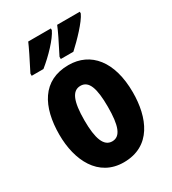

<svg xmlns="http://www.w3.org/2000/svg" viewBox="-188 -867 877 977"><g transform="rotate(-30 250.5 -378.0)"><path d="M437 -756V-766H304C294 -740 267 -685 233 -619V-606H307C351 -646 420 -717 437 -756ZM267 -756V-766H134C123 -740 97 -687 62 -619V-606H131C186 -650 248 -715 267 -756ZM466 -276C466 -458 381 -560 251 -560C97 -560 34 -439 34 -276C34 -125 100 10 249 10C410 10 466 -129 466 -276ZM181 -275C181 -386 202 -438 251 -438C300 -438 319 -385 319 -276C319 -166 300 -112 251 -112C202 -112 181 -168 181 -275Z"/></g></svg>

Font: Noto Sans Thai Looped ExtraCondensed ExtraBold
Style: Regular
Weight: 800
Width: 2
Designer: Sasikarn Vongin, Ben Mitchell
Foundry: The Fontpad Ltd
Version: Version 1.001